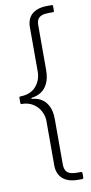

<svg xmlns="http://www.w3.org/2000/svg" viewBox="-100 -781 467 986"><g transform="rotate(-10 133.5 -288.5)"><path d="M116 -652Q116 -678 127.5 -698.5Q139 -719 163 -730.5Q187 -742 224 -742H245Q252 -742 252 -737V-711Q252 -705 245 -705H224Q201 -705 187 -699.5Q173 -694 166.5 -682.5Q160 -671 160 -652V-419Q160 -379 147.5 -351.5Q135 -324 113.5 -309.5Q92 -295 66 -292Q60 -291 59.5 -288.5Q59 -286 66 -285Q92 -283 113 -269.5Q134 -256 147 -230Q160 -204 160 -162V73Q160 101 174 114.5Q188 128 225 128H244Q252 128 252 136V157Q252 165 244 165H225Q186 165 162 152.5Q138 140 127 119Q116 98 116 73V-162Q116 -186 103.5 -211Q91 -236 66 -252.5Q41 -269 4 -269Q0 -269 0 -275V-302Q0 -308 4 -308Q60 -309 88 -341.5Q116 -374 116 -419V-652Z"/></g></svg>

Font: Libre Franklin Thin Thin
Style: Regular
Weight: 250
Version: Version 3.000